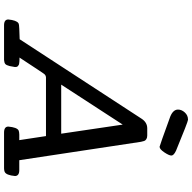

<svg xmlns="http://www.w3.org/2000/svg" viewBox="-20 -928 948 948"><g transform="rotate(90 454.0 -454.0)"><path d="M76.2 -21Q80.1 -61 94.2 -70.8Q100.1 -74.7 122.1 -75.2Q140.1 -75.2 173.8 -77.1L566.9 -680.2Q585 -707 613.8 -707H648.9Q660.2 -707 667 -702.6Q673.8 -698.2 676 -692.1Q678.2 -686 680.2 -675.8L771 -75.2H819.8Q848.6 -75.2 849.1 -54.2Q845.2 -10.3 828.1 -2.9Q820.3 0 811 0H634.8Q605 0 605 -21Q608.9 -64 624 -71.8Q629.9 -74.7 644 -75.2H671.9L651.9 -207H361.8Q350.6 -206.1 344.2 -196.8Q341.3 -193.8 264.2 -76.2Q267.1 -76.2 273.9 -76.2Q280.8 -76.2 283.9 -75.7Q287.1 -75.2 292.5 -74.7Q297.9 -74.2 300.5 -72.5Q303.2 -70.8 306.2 -68.4Q309.1 -65.9 310.1 -62.5Q311 -59.1 311 -54.2Q311 -50.3 306.2 -27.8Q302.2 -11.7 296.1 -6.3Q290 -1 275.9 0H105Q76.2 0 76.2 -21ZM397.9 -282.2H640.1L595.2 -585.9ZM521 -858.9Q521 -877 535.4 -892.6Q549.8 -908.2 569.8 -908.2H571.8Q580.6 -908.2 724.1 -849.1Q748 -837.9 748 -826.2Q748 -814.9 732.4 -791.5Q716.8 -768.1 705.1 -768.1H704.1Q700.2 -768.1 555.2 -820.8Q521 -835 521 -858.9Z"/></g></svg>

Font: CMU Concrete
Style: BoldItalic
Weight: 700
Italic angle: -14.04°
Version: Version 0.7.0